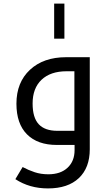

<svg xmlns="http://www.w3.org/2000/svg" viewBox="-20 -801 601 1061"><path d="M245.1 240.2Q143.1 240.2 64.9 189L105 122.1Q137.2 139.2 171.4 150.6Q205.6 162.1 247.1 162.1Q314.9 162.1 353.5 125.7Q392.1 89.4 392.1 28.8V0H293.9Q187.5 0 129.2 -58.6Q70.8 -117.2 70.8 -228Q70.8 -345.7 145.5 -415.3Q220.2 -484.9 345.2 -484.9H476.1V23.9Q476.1 126 415.8 183.1Q355.5 240.2 245.1 240.2ZM391.1 -78.1V-407.2H348.1Q259.3 -407.2 209.7 -360.4Q160.2 -313.5 160.2 -229Q160.2 -150.9 194.1 -114.5Q228 -78.1 296.9 -78.1ZM279.3 -781.2H335.9V-587.4H279.3Z"/></svg>

Font: Noto Kufi Arabic
Style: Regular
Weight: 400
Designer: Monotype Design team
Foundry: Monotype Imaging Inc.
Version: Version 1.02